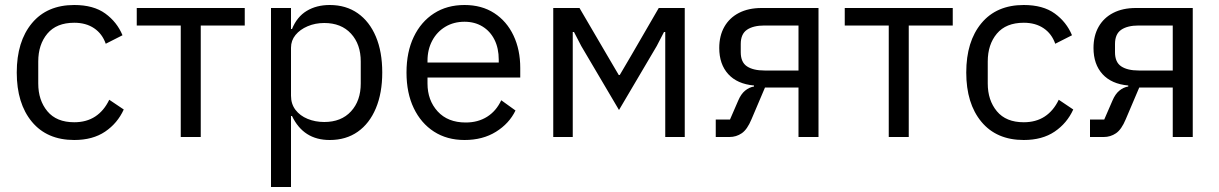

<svg xmlns="http://www.w3.org/2000/svg" viewBox="-20 -548 4876 768"><path d="M277 12Q168 12 107.5 -61Q47 -134 47 -258Q47 -382 107.5 -455Q168 -528 277 -528Q354 -528 401 -494Q448 -460 470 -407L403 -373Q389 -413 356.5 -435Q324 -457 277 -457Q206 -457 169.5 -413.5Q133 -370 133 -302V-214Q133 -147 169.5 -103Q206 -59 277 -59Q326 -59 361 -82Q396 -105 417 -149L475 -110Q450 -55 400.5 -21.5Q351 12 277 12Z M703 0V-446H527V-516H959V-446H783V0Z M1064 200V-516H1144V-432H1148Q1168 -481 1207 -504.5Q1246 -528 1299 -528Q1364 -528 1411 -495Q1458 -462 1483.5 -401.5Q1509 -341 1509 -258Q1509 -176 1483.5 -115Q1458 -54 1411 -21Q1364 12 1299 12Q1246 12 1208.5 -12Q1171 -36 1148 -84H1144V200ZM1277 -60Q1345 -60 1384 -102.5Q1423 -145 1423 -214V-302Q1423 -371 1384 -413.5Q1345 -456 1277 -456Q1241 -456 1210.5 -443Q1180 -430 1162 -408Q1144 -386 1144 -357V-165Q1144 -132 1162 -108.5Q1180 -85 1210.5 -72.5Q1241 -60 1277 -60Z M1838 12Q1768 12 1716 -21.5Q1664 -55 1635 -115.5Q1606 -176 1606 -258Q1606 -340 1635 -400.5Q1664 -461 1716 -494.5Q1768 -528 1838 -528Q1907 -528 1957 -495.5Q2007 -463 2034 -406Q2061 -349 2061 -276V-238H1690V-214Q1690 -147 1730.5 -102.5Q1771 -58 1843 -58Q1892 -58 1928.5 -81Q1965 -104 1985 -147L2042 -106Q2017 -54 1964 -21Q1911 12 1838 12ZM1838 -461Q1795 -461 1761.5 -441Q1728 -421 1709 -385.5Q1690 -350 1690 -305V-298H1975V-309Q1975 -355 1958 -389Q1941 -423 1910 -442Q1879 -461 1838 -461Z M2193 0V-516H2298L2408 -328L2455 -248H2459L2506 -328L2615 -516H2719V0H2641V-361V-420H2636L2607 -364L2456 -108L2305 -364L2276 -420H2271V-364V0Z M2843 0V-70H2900L2933 -146Q2944 -172 2960.5 -185.5Q2977 -199 2996 -202V-206Q2929 -212 2893 -251.5Q2857 -291 2857 -356Q2857 -405 2877.5 -441Q2898 -477 2936 -496.5Q2974 -516 3026 -516H3254V0H3174V-198H3040L2986 -71Q2969 -30 2947 -15Q2925 0 2898 0ZM3038 -266H3174V-446H3038Q2993 -446 2968 -429Q2943 -412 2943 -372V-339Q2943 -299 2968 -282.5Q2993 -266 3038 -266Z M3535 0V-446H3359V-516H3791V-446H3615V0Z M4075 12Q3966 12 3905.5 -61Q3845 -134 3845 -258Q3845 -382 3905.5 -455Q3966 -528 4075 -528Q4152 -528 4199 -494Q4246 -460 4268 -407L4201 -373Q4187 -413 4154.5 -435Q4122 -457 4075 -457Q4004 -457 3967.5 -413.5Q3931 -370 3931 -302V-214Q3931 -147 3967.5 -103Q4004 -59 4075 -59Q4124 -59 4159 -82Q4194 -105 4215 -149L4273 -110Q4248 -55 4198.5 -21.5Q4149 12 4075 12Z M4340 0V-70H4397L4430 -146Q4441 -172 4457.5 -185.5Q4474 -199 4493 -202V-206Q4426 -212 4390 -251.5Q4354 -291 4354 -356Q4354 -405 4374.5 -441Q4395 -477 4433 -496.5Q4471 -516 4523 -516H4751V0H4671V-198H4537L4483 -71Q4466 -30 4444 -15Q4422 0 4395 0ZM4535 -266H4671V-446H4535Q4490 -446 4465 -429Q4440 -412 4440 -372V-339Q4440 -299 4465 -282.5Q4490 -266 4535 -266Z"/></svg>

Font: IBM Plex Sans Var
Style: Regular
Weight: 400
Designer: Mike Abbink, Paul van der Laan, Pieter van Rosmalen
Foundry: Bold Monday
Version: Version 3.000